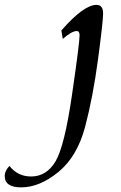

<svg xmlns="http://www.w3.org/2000/svg" viewBox="-200 -498 511 809"><path d="M-110.8 291.5Q-180.2 291.5 -180.2 243.2Q-180.2 222.2 -160.2 201.2Q-125.5 245.6 -68.8 245.6Q-4.4 245.6 33.7 182.4Q71.8 119.1 103.5 -99.1Q135.3 -317.4 135.3 -349.1Q135.3 -367.2 123.5 -367.2Q102.1 -367.2 64.5 -334L58.6 -369.6Q152.8 -477.5 206.5 -477.5Q234.4 -477.5 234.4 -441.4Q234.4 -408.2 213.1 -248.8Q191.9 -89.4 158.7 36.1Q125.5 161.6 46.1 226.6Q-33.2 291.5 -110.8 291.5Z"/></svg>

Font: Kelvinch
Style: Italic
Weight: 400
Italic angle: -10°
Designer: Paul James Miller
Foundry: High-Logic / Made with FontCreator
Version: Version 3.40;July 22, 2017;FontCreator 11.0.0.2388 64-bit